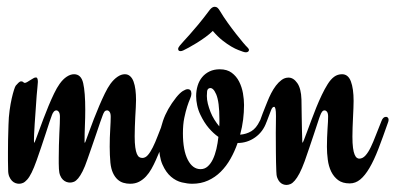

<svg xmlns="http://www.w3.org/2000/svg" viewBox="-20 -521 1137 552"><path d="M463.9 -185.1Q470.7 -185.1 470.7 -177.2Q470.7 -174.3 469.2 -169.9Q458 -137.2 448 -109.9Q438 -82.5 428.2 -61Q422.4 -47.9 415.5 -35.6Q408.7 -23.4 399.9 -13.9Q391.1 -4.4 379.9 1.5Q368.7 7.3 354 7.3Q344.2 7.3 335 4.6Q325.7 2 317.9 -5.1Q310.1 -12.2 304.7 -23.9Q299.3 -35.6 297.4 -53.2Q296.4 -64 295.9 -75.7Q295.4 -87.4 295.4 -99.1Q295.4 -125.5 296.9 -149.2Q298.3 -172.9 298.3 -185.1Q298.3 -194.8 295.2 -199.2Q292 -203.6 288.1 -203.6Q282.7 -203.6 280 -199.5Q277.3 -195.3 275.4 -189.9Q272.9 -184.1 268.1 -169.7Q263.2 -155.3 257.1 -137.2Q251 -119.1 244.1 -99.4Q237.3 -79.6 231.4 -63Q224.1 -41.5 217.5 -28.6Q210.9 -15.6 204.8 -8.3Q198.7 -1 192.9 1.5Q187 3.9 181.2 3.9Q176.3 3.9 170.9 2Q165.5 0 160.9 -4.4Q156.2 -8.8 153.1 -16.4Q149.9 -23.9 149.4 -35.2Q148.9 -43 148.9 -51Q148.9 -59.1 148.9 -67.4Q148.9 -85.4 149.4 -103.5Q149.9 -121.6 150.6 -137.2Q151.4 -152.8 151.9 -165.5Q152.3 -178.2 152.3 -185.1Q152.3 -194.8 149.2 -199.2Q146 -203.6 142.1 -203.6Q137.7 -203.6 134.5 -199.7Q131.3 -195.8 129.4 -190.4Q127 -184.6 122.1 -169.7Q117.2 -154.8 111.1 -136Q105 -117.2 98.1 -96.9Q91.3 -76.7 85.4 -60.1Q77.6 -38.1 71 -24.9Q64.5 -11.7 58.1 -4.6Q51.8 2.4 46.1 4.9Q40.5 7.3 34.7 7.3Q29.8 7.3 24.4 5.4Q19 3.4 14.4 -1.2Q9.8 -5.9 6.6 -13.4Q3.4 -21 3.4 -32.2Q2.9 -46.9 2.9 -59.1Q2.9 -71.3 2.9 -83.5Q2.9 -100.6 3.2 -118.9Q3.4 -137.2 4.4 -162.1Q4.9 -184.1 7.6 -203.6Q10.3 -223.1 13.7 -238Q17.1 -252.9 20.3 -262.7Q23.4 -272.5 25.4 -274.9Q28.8 -278.8 33 -283Q37.1 -287.1 41 -287.1Q44.9 -287.1 46.9 -284.9Q48.8 -282.7 51.3 -282.7Q54.2 -282.7 58.6 -285.4Q63 -288.1 69.3 -292Q72.8 -293.9 76.2 -296.1Q79.6 -298.3 83.5 -298.3Q88.9 -298.3 88.9 -285.6Q88.9 -281.7 87.6 -269.8Q86.4 -257.8 85.4 -246.1Q84 -225.1 82.5 -204.3Q81.1 -183.6 79.8 -166Q78.6 -148.4 78.1 -135.7Q77.6 -123 77.6 -118.2Q77.6 -110.4 78.6 -110.4Q79.1 -110.4 82.8 -119.9Q86.4 -129.4 92 -144.8Q97.7 -160.2 104.7 -179Q111.8 -197.8 119.6 -216.6Q127.4 -235.4 135.5 -252.2Q143.6 -269 151.4 -279.8Q161.1 -293.5 171.9 -300.5Q182.6 -307.6 192.9 -307.6Q213.4 -307.6 219.2 -281.7Q225.1 -255.9 225.1 -205.1Q225.1 -183.1 224.1 -159.7Q223.1 -136.2 223.1 -113.3Q223.1 -110.4 224.1 -110.4Q224.6 -110.4 228 -119.9Q231.4 -129.4 237.1 -144.8Q242.7 -160.2 250 -179.2Q257.3 -198.2 265.4 -217Q273.4 -235.8 281.5 -252.4Q289.6 -269 297.4 -279.8Q307.1 -293 317.9 -300.3Q328.6 -307.6 338.9 -307.6Q347.7 -307.6 354 -302Q360.4 -296.4 364 -286.4Q367.7 -276.4 369.4 -262.9Q371.1 -249.5 371.1 -233.4Q371.1 -224.6 370.4 -211.9Q369.6 -199.2 368.9 -185.1Q368.2 -170.9 367.7 -156Q367.2 -141.1 367.2 -128.9Q367.2 -109.9 368.9 -97.7Q370.6 -85.4 373.5 -78.6Q376.5 -71.8 380.4 -69.3Q384.3 -66.9 389.2 -66.9Q397.9 -66.9 405 -75Q412.1 -83 419.2 -97.2Q426.3 -111.3 433.6 -130.6Q440.9 -149.9 450.2 -172.9Q454.6 -185.1 463.9 -185.1Z M556.6 -34.7Q568.4 -34.7 577.1 -42.5Q585.9 -50.3 592 -63Q598.1 -75.7 602.1 -92.5Q606 -109.4 607.9 -127.4Q593.8 -137.2 580.3 -152.8Q566.9 -168.5 556.2 -190.9Q549.8 -204.1 546.9 -218Q543.9 -231.9 543.9 -244.6Q543.9 -260.7 548.3 -274.9Q552.7 -289.1 561.3 -299.3Q569.8 -309.6 582.5 -315.7Q595.2 -321.8 611.8 -321.8Q632.8 -321.8 646.2 -311.8Q659.7 -301.8 667.5 -286.4Q675.3 -271 678.5 -252.9Q681.6 -234.9 681.6 -219.2Q681.6 -198.7 679 -177.2Q676.3 -155.8 670.4 -133.8Q688.5 -135.3 702.6 -143.8Q716.8 -152.3 726.6 -172.9Q732.4 -185.1 738.8 -185.1Q742.2 -185.1 744.9 -183.1Q747.6 -181.2 747.6 -176.8Q747.6 -173.3 746.1 -169.9Q736.3 -142.1 713.6 -126Q690.9 -109.9 663.1 -109.9Q654.8 -85.9 642.8 -64.7Q630.9 -43.5 614.7 -27.3Q598.6 -11.2 578.1 -2Q557.6 7.3 532.7 7.3Q519.5 7.3 502.9 3.4Q486.3 -0.5 471.7 -12.9Q457 -25.4 447 -48.1Q437 -70.8 437 -108.4Q437 -139.2 448.5 -173.3Q460 -207.5 486.8 -241.2Q497.1 -253.9 505.6 -259.3Q514.2 -264.6 519.5 -264.6Q530.3 -264.6 530.3 -251.5Q530.3 -245.6 526.4 -236.8Q522.5 -228 518.1 -214.4Q513.7 -200.7 509.8 -181.9Q505.9 -163.1 505.9 -137.7Q505.9 -88.9 519.8 -61.8Q533.7 -34.7 556.6 -34.7ZM610.8 -178.2Q610.8 -228 601.6 -249.8Q592.3 -271.5 581.1 -267.1Q576.2 -265.1 575.4 -258.3Q574.7 -251.5 574.7 -245.1Q574.7 -234.4 577.6 -222.7Q580.6 -210.9 585.2 -199.2Q589.8 -187.5 596.4 -177Q603 -166.5 610.4 -157.7Q610.8 -163.1 610.8 -168Q610.8 -172.9 610.8 -178.2ZM691.4 -384.8Q695.8 -380.4 695.8 -377.4Q695.8 -374.5 693.4 -372.6Q690.9 -370.6 687 -370.6Q683.1 -370.6 677.7 -372.6Q673.8 -374 665.3 -377.2Q656.7 -380.4 645 -387.2Q633.3 -394 619.6 -404.8Q606 -415.5 591.8 -432.1Q583 -423.3 570.6 -414.3Q558.1 -405.3 545.9 -397.7Q533.7 -390.1 522.9 -384.3Q512.2 -378.4 506.8 -376Q502.4 -374 499 -374Q492.2 -374 492.2 -380.4Q492.2 -384.3 497.1 -390.1Q501 -395 507.8 -402.3Q514.6 -409.7 525.1 -421.4Q535.6 -433.1 550 -450.4Q564.5 -467.8 583.5 -493.2Q590.3 -501.5 597.2 -501.5Q602.1 -501.5 605.5 -498.5Q608.9 -495.6 612.8 -488.8Q622.1 -473.1 634.3 -456.1Q646.5 -439 658.2 -424.1Q669.9 -409.2 679 -398.4Q688 -387.7 691.4 -384.8Z M1089.8 -185.1Q1092.8 -185.1 1095 -182.9Q1097.2 -180.7 1097.2 -176.8Q1097.2 -172.9 1095.7 -169.4Q1080.6 -126 1067.9 -93Q1055.2 -60.1 1042.2 -38.1Q1029.3 -16.1 1015.6 -4.9Q1002 6.3 985.4 6.3Q964.8 6.3 952.1 -3.2Q939.5 -12.7 932.1 -27.8Q924.8 -43 922.4 -61.8Q919.9 -80.6 919.9 -99.1Q919.9 -112.3 920.4 -125.2Q920.9 -138.2 921.6 -149.9Q922.4 -161.6 922.9 -170.9Q923.3 -180.2 923.3 -186Q923.3 -195.3 920.2 -199.5Q917 -203.6 913.1 -203.6Q908.7 -203.6 905.8 -199.5Q902.8 -195.3 900.9 -189.9Q898.4 -184.1 893.6 -168.9Q888.7 -153.8 882.3 -134.8Q876 -115.7 868.9 -95Q861.8 -74.2 856 -57.6Q848.1 -36.1 841.1 -22.7Q834 -9.3 827.6 -2Q821.3 5.4 815.2 8.1Q809.1 10.7 803.7 10.7Q798.8 10.7 793.7 8.8Q788.6 6.8 784.4 2.4Q780.3 -2 777.3 -9.5Q774.4 -17.1 774.4 -28.8Q773.4 -53.7 773.2 -82.8Q772.9 -111.8 772.9 -139.6Q772.9 -152.8 773.2 -165Q773.4 -177.2 773.4 -187.5Q773.4 -201.7 772 -207.8Q770.5 -213.9 768.1 -213.9Q762.7 -213.9 759 -203.4Q755.4 -192.9 746.6 -170.9Q743.7 -163.6 740.5 -160.6Q737.3 -157.7 733.9 -157.7Q731 -157.7 728.8 -159.9Q726.6 -162.1 726.6 -167.5Q726.6 -170.4 729 -178Q731.4 -185.5 735.1 -194.6Q738.8 -203.6 742.4 -213.1Q746.1 -222.7 749 -229.5Q753.4 -240.7 759.5 -252.7Q765.6 -264.6 773.2 -274.7Q780.8 -284.7 789.8 -291.3Q798.8 -297.9 809.6 -297.9Q823.7 -297.9 834.7 -282.2Q845.7 -266.6 846.7 -234.9Q847.2 -209.5 847.4 -186.8Q847.7 -164.1 848.1 -147.2Q848.6 -130.4 848.9 -120.4Q849.1 -110.4 849.6 -110.4Q850.6 -110.4 854 -119.1Q857.4 -127.9 862.8 -142.3Q868.2 -156.7 875 -175Q881.8 -193.4 889.4 -212.2Q897 -231 905.3 -248.3Q913.6 -265.6 921.9 -278.8Q930.7 -293 940.7 -300.3Q950.7 -307.6 963.4 -307.6Q981 -307.6 988.8 -286.9Q996.6 -266.1 996.6 -231Q996.6 -222.2 996.1 -209.5Q995.6 -196.8 994.9 -182.6Q994.1 -168.5 993.7 -154.3Q993.2 -140.1 993.2 -128.4Q993.2 -108.4 994.9 -95.9Q996.6 -83.5 999.5 -76.7Q1002.4 -69.8 1005.9 -67.4Q1009.3 -64.9 1012.7 -64.9Q1022.5 -64.9 1030.5 -73.7Q1038.6 -82.5 1045.9 -97.7Q1053.2 -112.8 1060.5 -132.1Q1067.9 -151.4 1076.7 -172.9Q1081.1 -185.1 1089.8 -185.1Z"/></svg>

Font: Engagement
Style: Regular
Weight: 400
Designer: Astigmatic (AOETI)
Foundry: Astigmatic (AOETI)
Version: Version 1.000